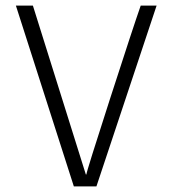

<svg xmlns="http://www.w3.org/2000/svg" viewBox="-20 -669 624 689"><path d="M37 0ZM542 -649 326 0H245L37 -649H98L288 -43H290Q291 -55 375 -315Q459 -575 485 -649Z"/></svg>

Font: Cairo Light
Style: Regular
Weight: 300
Designer: Mohamed Gaber, the designers of Titillium
Foundry: Kief Type Foundry
Version: Version 2.009; ttfautohint (v1.5.33-1714) -l 8 -r 50 -G 200 